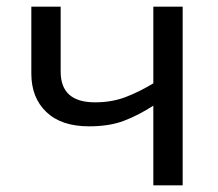

<svg xmlns="http://www.w3.org/2000/svg" viewBox="-20 -556 653 576"><path d="M162 -536V-341Q162 -249 265 -249Q315 -249 356 -264.5Q397 -280 440 -306V-536H528V0H440V-239Q395 -210 351.5 -193.5Q308 -177 247 -177Q164 -177 119 -220Q74 -263 74 -335V-536Z"/></svg>

Font: Apis
Style: Regular
Weight: 400
Designer: Monotype Design Team
Foundry: Monotype Imaging Inc.
Version: Version 2.000; build 0001